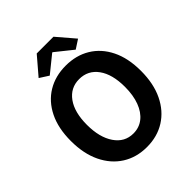

<svg xmlns="http://www.w3.org/2000/svg" viewBox="-256 -1108 1281 1281"><g transform="rotate(-45 385.0 -467.0)"><path d="M385 14Q287 14 212.5 -33Q138 -80 96 -167Q54 -254 54 -374Q54 -494 96 -579Q138 -664 212.5 -709Q287 -754 385 -754Q483 -754 557.5 -709Q632 -664 674 -579Q716 -494 716 -374Q716 -254 674 -167Q632 -80 557.5 -33Q483 14 385 14ZM385 -114Q440 -114 480.5 -146Q521 -178 543 -236.5Q565 -295 565 -374Q565 -493 516.5 -560Q468 -627 385 -627Q303 -627 254.5 -560Q206 -493 206 -374Q206 -256 254.5 -185Q303 -114 385 -114ZM263 -782 199 -823 306 -948H464L571 -823L508 -782L387 -879H383Z"/></g></svg>

Font: Source Han Sans TC
Style: Bold
Weight: 700
Designer: Ryoko NISHIZUKA Ë•øÂ°öÊ∂ºÂ≠ê (kana, bopomofo & ideographs); Paul D. Hunt (Latin, Greek & Cyrillic); Sandoll Communicatio
Foundry: Adobe
Version: Version 2.004;hotconv 1.0.118;makeotfexe 2.5.65603